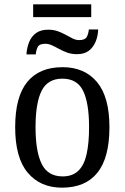

<svg xmlns="http://www.w3.org/2000/svg" viewBox="-20 -856 576 886"><path d="M102 -605Q104 -636 114.5 -662Q125 -688 146.5 -703.5Q168 -719 202 -719Q227 -719 246.5 -712Q266 -705 283 -695.5Q300 -686 315 -678.5Q330 -671 345 -671Q372 -671 380 -685Q388 -699 390 -720H433Q432 -689 421 -663Q410 -637 389.5 -621.5Q369 -606 335 -606Q310 -606 289.5 -613.5Q269 -621 252 -630.5Q235 -640 219.5 -647Q204 -654 190 -654Q162 -654 154.5 -640Q147 -626 145 -605ZM133 -777V-836H401V-777ZM266 10Q166 10 108 -59Q50 -128 50 -269Q50 -409 105.5 -477.5Q161 -546 269 -546Q370 -546 427.5 -477.5Q485 -409 485 -269Q485 -128 429.5 -59Q374 10 266 10ZM269 -42Q314 -42 341 -67.5Q368 -93 379.5 -144Q391 -195 391 -269Q391 -381 363.5 -437Q336 -493 268 -493Q200 -493 172 -437Q144 -381 144 -269Q144 -157 172.5 -99.5Q201 -42 269 -42Z"/></svg>

Font: Noto Serif SemiCondensed
Style: Regular
Weight: 400
Width: 4
Designer: Monotype Design Team
Foundry: Monotype Imaging Inc.
Version: Version 2.013